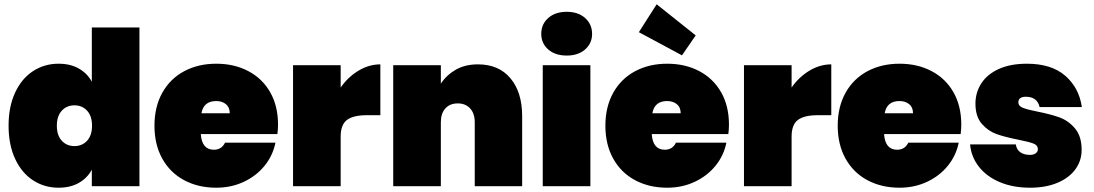

<svg xmlns="http://www.w3.org/2000/svg" viewBox="-20 -868 5100 895"><path d="M20 -282Q20 -371 50.5 -436.5Q81 -502 134 -536.5Q187 -571 253 -571Q308 -571 347.5 -548.5Q387 -526 408 -487V-740H630V0H408V-77Q387 -38 347.5 -15.5Q308 7 253 7Q187 7 134 -27.5Q81 -62 50.5 -127.5Q20 -193 20 -282ZM409 -282Q409 -327 386 -352Q363 -377 327 -377Q291 -377 268 -352Q245 -327 245 -282Q245 -237 268 -212Q291 -187 327 -187Q363 -187 386 -212Q409 -237 409 -282Z M1276 -287Q1276 -264 1273 -243H916Q921 -170 977 -170Q1013 -170 1029 -203H1264Q1252 -143 1213.5 -95.5Q1175 -48 1116.5 -20.5Q1058 7 988 7Q904 7 838.5 -28Q773 -63 736.5 -128.5Q700 -194 700 -282Q700 -370 736.5 -435.5Q773 -501 838.5 -536Q904 -571 988 -571Q1072 -571 1137.5 -536.5Q1203 -502 1239.5 -438Q1276 -374 1276 -287ZM1051 -340Q1051 -368 1033 -382.5Q1015 -397 988 -397Q929 -397 919 -340Z M1568 -460Q1602 -509 1651 -538.5Q1700 -568 1753 -568V-331H1690Q1627 -331 1597.5 -309Q1568 -287 1568 -231V0H1346V-564H1568Z M2208 -568Q2305 -568 2359.5 -503Q2414 -438 2414 -327V0H2193V-299Q2193 -339 2171.5 -362.5Q2150 -386 2114 -386Q2077 -386 2056 -362.5Q2035 -339 2035 -299V0H1813V-564H2035V-478Q2061 -518 2104.5 -543Q2148 -568 2208 -568Z M2622 -609Q2568 -609 2535.5 -637.5Q2503 -666 2503 -710Q2503 -755 2535.5 -784Q2568 -813 2622 -813Q2675 -813 2707.5 -784Q2740 -755 2740 -710Q2740 -666 2707.5 -637.5Q2675 -609 2622 -609ZM2732 -564V0H2510V-564Z M3378 -287Q3378 -264 3375 -243H3018Q3023 -170 3079 -170Q3115 -170 3131 -203H3366Q3354 -143 3315.5 -95.5Q3277 -48 3218.5 -20.5Q3160 7 3090 7Q3006 7 2940.5 -28Q2875 -63 2838.5 -128.5Q2802 -194 2802 -282Q2802 -370 2838.5 -435.5Q2875 -501 2940.5 -536Q3006 -571 3090 -571Q3174 -571 3239.5 -536.5Q3305 -502 3341.5 -438Q3378 -374 3378 -287ZM3153 -340Q3153 -368 3135 -382.5Q3117 -397 3090 -397Q3031 -397 3021 -340ZM3159 -610 2958 -718 3041 -848 3223 -703Z M3670 -460Q3704 -509 3753 -538.5Q3802 -568 3855 -568V-331H3792Q3729 -331 3699.5 -309Q3670 -287 3670 -231V0H3448V-564H3670Z M4461 -287Q4461 -264 4458 -243H4101Q4106 -170 4162 -170Q4198 -170 4214 -203H4449Q4437 -143 4398.5 -95.5Q4360 -48 4301.5 -20.5Q4243 7 4173 7Q4089 7 4023.5 -28Q3958 -63 3921.5 -128.5Q3885 -194 3885 -282Q3885 -370 3921.5 -435.5Q3958 -501 4023.5 -536Q4089 -571 4173 -571Q4257 -571 4322.5 -536.5Q4388 -502 4424.5 -438Q4461 -374 4461 -287ZM4236 -340Q4236 -368 4218 -382.5Q4200 -397 4173 -397Q4114 -397 4104 -340Z M4782 7Q4702 7 4640.5 -19Q4579 -45 4543 -91Q4507 -137 4502 -195H4715Q4719 -170 4736.5 -158Q4754 -146 4781 -146Q4798 -146 4808 -153.5Q4818 -161 4818 -172Q4818 -191 4797 -199Q4776 -207 4726 -217Q4665 -229 4625.5 -243Q4586 -257 4556.5 -291Q4527 -325 4527 -385Q4527 -437 4554.5 -479.5Q4582 -522 4636 -546.5Q4690 -571 4767 -571Q4881 -571 4945.5 -515Q5010 -459 5023 -369H4826Q4821 -392 4805 -404.5Q4789 -417 4762 -417Q4745 -417 4736 -410.5Q4727 -404 4727 -391Q4727 -374 4748 -365.5Q4769 -357 4815 -348Q4876 -336 4918 -321Q4960 -306 4991 -269.5Q5022 -233 5022 -169Q5022 -119 4993 -79Q4964 -39 4909.5 -16Q4855 7 4782 7Z"/></svg>

Font: Fz Poppins Black
Style: Regular
Weight: 900
Designer: Ninad Kale (Devanagari), Jonny Pinhorn (Latin)
Foundry: Indian Type Foundry
Version: Vit hóa bi Vntype.Com & FontZin.Com